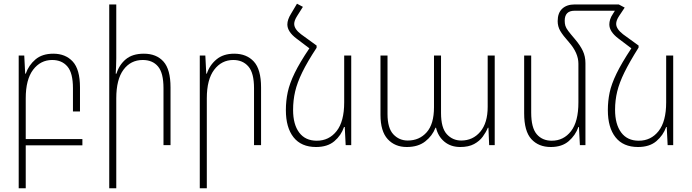

<svg xmlns="http://www.w3.org/2000/svg" viewBox="-20 -784 3737 1037"><path d="M81 233V-484H111L116 -386H119Q135 -432 171.5 -463Q208 -494 268 -494Q334 -494 373 -451.5Q412 -409 412 -312V-182H374V-308Q374 -390 344 -425Q314 -460 262 -460Q199 -460 159 -407.5Q119 -355 119 -253V-33H425V1H119V233Z M608 -760V-469Q608 -447 607 -427.5Q606 -408 605 -386H609Q623 -433 659 -463.5Q695 -494 757 -494Q825 -494 863 -451.5Q901 -409 901 -312V0H863V-308Q863 -390 833.5 -425Q804 -460 751 -460Q686 -460 647 -407.5Q608 -355 608 -253V233H570V-760Z M1059 233V-484H1089L1094 -386H1097Q1112 -432 1149 -463Q1186 -494 1245 -494Q1312 -494 1351 -451.5Q1390 -409 1390 -312V0H1352V-308Q1352 -390 1321.5 -425Q1291 -460 1240 -460Q1177 -460 1137 -407.5Q1097 -355 1097 -253V233Z M1690 -538V-526Q1640 -450 1612.5 -393.5Q1585 -337 1574 -289.5Q1563 -242 1563 -190Q1563 -112 1596 -68Q1629 -24 1691 -24Q1757 -24 1798 -76Q1839 -128 1839 -231V-484H1877V0H1847L1842 -98H1838Q1823 -53 1786 -21.5Q1749 10 1687 10Q1607 10 1565.5 -42.5Q1524 -95 1524 -189Q1524 -239 1534 -286Q1544 -333 1571.5 -389.5Q1599 -446 1651 -523L1581 -576Q1532 -613 1532 -652Q1532 -678 1552 -710L1584 -764L1616 -747L1585 -698Q1569 -673 1569 -655Q1569 -627 1606 -599Z M2177 10Q2113 10 2074 -32.5Q2035 -75 2035 -164V-484H2073V-168Q2073 -92 2104.5 -58.5Q2136 -25 2182 -25Q2245 -25 2284.5 -69.5Q2324 -114 2324 -205V-484H2362V-174Q2362 -93 2393.5 -59Q2425 -25 2471 -25Q2534 -25 2574 -72.5Q2614 -120 2614 -207V-484H2652V0H2622L2618 -94H2615Q2605 -70 2587.5 -46Q2570 -22 2540.5 -6Q2511 10 2466 10Q2415 10 2380.5 -18.5Q2346 -47 2335 -94H2332Q2315 -50 2276.5 -20Q2238 10 2177 10Z M3142 -443V0H3112L3107 -98H3104Q3088 -53 3051.5 -21.5Q3015 10 2955 10Q2889 10 2850 -32.5Q2811 -75 2811 -172V-484H2849V-176Q2849 -94 2879 -59Q2909 -24 2960 -24Q3024 -24 3064 -75.5Q3104 -127 3104 -231V-440Q3104 -498 3053 -556Q3020 -593 3006 -617Q2992 -641 2992 -670Q2992 -714 3016.5 -737Q3041 -760 3084 -760H3322L3354 -743L3324 -698Q3308 -674 3308 -655Q3308 -628 3345 -599L3429 -538V-527Q3380 -449 3352.5 -393Q3325 -337 3313.5 -289.5Q3302 -242 3302 -191Q3302 -113 3335 -68.5Q3368 -24 3430 -24Q3496 -24 3537 -76Q3578 -128 3578 -231V-484H3616V0H3586L3581 -98H3578Q3562 -53 3525 -21.5Q3488 10 3426 10Q3346 10 3304.5 -42.5Q3263 -95 3263 -189Q3263 -238 3272.5 -283.5Q3282 -329 3309.5 -386Q3337 -443 3390 -523L3320 -576Q3271 -613 3271 -652Q3271 -665 3275.5 -679.5Q3280 -694 3291 -710L3301 -726H3083Q3030 -726 3030 -672Q3030 -657 3033.5 -645Q3037 -633 3049 -617Q3061 -601 3085 -573Q3114 -539 3128 -509Q3142 -479 3142 -443Z"/></svg>

Font: Noto Sans Armenian SemiCondensed ExtraLight
Style: Regular
Weight: 200
Width: 4
Designer: Monotype Design Team
Foundry: Monotype Imaging Inc.
Version: Version 2.008; ttfautohint (v1.8.4.7-5d5b)